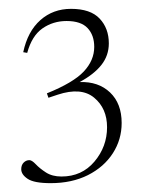

<svg xmlns="http://www.w3.org/2000/svg" viewBox="-20 -740 328 434"><path d="M94.5 -326Q57 -326 42.5 -335.8Q28 -345.5 28 -357.5Q28 -367 33.5 -372.5Q39 -378 46.5 -378Q52 -378 60.8 -368.8Q69.5 -359.5 83.8 -350.2Q98 -341 119 -341Q165 -341 193.5 -374.8Q222 -408.5 222 -452.5Q222 -495 192.8 -519.2Q163.5 -543.5 110.5 -526L89.5 -519L86 -529Q145.5 -553 169.2 -578.2Q193 -603.5 193 -634Q193 -660.5 178 -676.5Q163 -692.5 130.5 -692.5Q100 -692.5 76 -675.8Q52 -659 41.5 -620.5L32.5 -622Q42.5 -669 71.2 -694.5Q100 -720 140.5 -720Q184.5 -720 205.2 -698Q226 -676 226 -642Q226 -614.5 209.2 -593.2Q192.5 -572 160 -554.5Q202.5 -556 228.8 -531Q255 -506 255 -462Q255 -424.5 235 -393.5Q215 -362.5 178.8 -344.2Q142.5 -326 94.5 -326Z"/></svg>

Font: Newsreader Display ExtraLight
Style: Regular
Weight: 275
Designer: Hugues Gentile
Foundry: Production Type
Version: Version 1.002